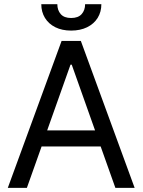

<svg xmlns="http://www.w3.org/2000/svg" viewBox="-20 -904 686 924"><path d="M17.6 0 276.4 -707H369.1L627.9 0H535.2L464.4 -199.2H180.2L109.4 0ZM437.5 -276.4 325.2 -592.8H319.3L207 -276.4ZM322.3 -756.8Q278.8 -756.8 246.3 -772.9Q213.9 -789.1 196.3 -817.9Q178.7 -846.7 178.7 -883.8H255.9Q255.9 -855 272.2 -836.2Q288.6 -817.4 322.3 -817.4Q356.4 -817.4 373 -836.2Q389.6 -855 389.6 -883.8H467.8Q467.8 -846.7 450 -817.9Q432.1 -789.1 399.2 -772.9Q366.2 -756.8 322.3 -756.8Z"/></svg>

Font: WEMIX Pretendard
Style: Regular
Weight: 400
Designer: Base glyphs from Inter by Rasmus Andersson; Hangeul glyphs from Noto Sans CJK(Source Han Sans) by Jang Soo-young and Kan
Foundry: Kil Hyung-jin
Version: Version 1.000